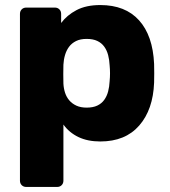

<svg xmlns="http://www.w3.org/2000/svg" viewBox="-20 -550 671 760"><path d="M84 190Q73 190 66 183Q59 176 59 165V-495Q59 -506 66 -513Q73 -520 84 -520H197Q208 -520 215 -513Q222 -506 222 -495V-459Q245 -490 283 -510Q321 -530 377 -530Q476 -530 530.5 -469.5Q585 -409 590 -297Q591 -260 590 -223Q586 -116 531 -53Q476 10 377 10Q327 10 290.5 -7.5Q254 -25 231 -57V165Q231 176 224 183Q217 190 206 190ZM323 -124Q348 -124 365 -132Q382 -140 392.5 -154.5Q403 -169 408 -188Q413 -207 414 -229Q417 -260 414 -291Q413 -313 408 -332Q403 -351 392.5 -365.5Q382 -380 365 -388Q348 -396 323 -396Q298 -396 281 -387.5Q264 -379 253.5 -365Q243 -351 237.5 -332.5Q232 -314 231 -294Q230 -257 231 -219Q232 -200 237.5 -183Q243 -166 254 -153Q265 -140 282 -132Q299 -124 323 -124Z"/></svg>

Font: Fz Rubik
Style: Bold
Weight: 700
Designer: Hubert and Fischer
Foundry: Hubert and Fischer
Version: Vit hóa bi FontZin.com